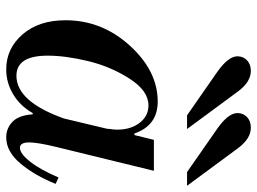

<svg xmlns="http://www.w3.org/2000/svg" viewBox="-122 -672 807 602"><g transform="rotate(90 281.0 -370.5)"><path d="M398 -389H403L418 -450H515L441 -147Q426 -86 426 -59Q426 -30 443 -30Q461 -30 486 -61.5Q511 -93 536 -151L556 -142Q530 -77 492.5 -32Q455 13 410 13Q382 13 361.5 -6.5Q341 -26 338 -70H334Q312 -31 275.5 -9Q239 13 197 13Q132 13 87.5 -38Q43 -89 43 -173Q43 -287 122.5 -374.5Q202 -462 298 -462Q373 -462 398 -389ZM217 -19Q298 -19 351 -168L383 -302Q383 -306 384 -312.5Q385 -319 385.5 -324Q386 -329 386 -335Q386 -378 364.5 -405.5Q343 -433 310 -433Q264 -433 226 -373.5Q188 -314 171 -243.5Q154 -173 154 -117Q154 -19 217 -19ZM562 -554H519L384 -648Q334 -683 334 -712Q334 -730 346.5 -742Q359 -754 380 -754Q414 -754 444 -714ZM384 -554H341L206 -648Q156 -683 156 -712Q156 -730 168.5 -742Q181 -754 202 -754Q236 -754 266 -714Z"/></g></svg>

Font: Libre Bodoni
Style: Italic
Weight: 400
Italic angle: -13°
Designer: Pablo Impallari, Rodrigo Fuenzalida
Foundry: Pablo Impallari, Rodrigo Fuenzalida
Version: Version 1.001